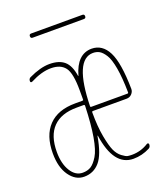

<svg xmlns="http://www.w3.org/2000/svg" viewBox="-130 -780 761 880"><g transform="rotate(-20 250.0 -340.0)"><path d="M125 -669.9Q115.2 -669.9 115.2 -680.2Q115.2 -690.4 125 -690.4H375Q384.8 -690.4 384.8 -680.2Q384.8 -669.9 375 -669.9ZM360.4 -509.8Q269.5 -509.8 264.6 -284.2Q264.6 -280.3 269.5 -280.3H445.3Q450.2 -280.3 450.2 -285.2Q449.2 -356.4 440.9 -403.8Q432.6 -451.2 418.9 -472.7Q405.3 -494.1 391.6 -502Q377.9 -509.8 360.4 -509.8ZM129.9 -9.8Q153.3 -9.8 169.9 -20Q186.5 -30.3 203.6 -58.1Q220.7 -85.9 231 -145.5Q241.2 -205.1 244.1 -293.9Q244.1 -299.8 239.3 -299.8H205.1Q128.9 -299.8 89.4 -259.3Q49.8 -218.8 49.8 -139.6Q49.8 -82 72.3 -45.9Q94.7 -9.8 129.9 -9.8ZM240.2 -320.3Q245.1 -320.3 245.1 -324.2V-370.1Q245.1 -453.1 223.6 -481.4Q202.1 -509.8 155.3 -509.8Q109.4 -509.8 54.7 -481.4Q44.9 -477.5 44.9 -487.3Q44.9 -498 53.7 -502.9Q111.3 -530.3 155.3 -530.3Q202.1 -530.3 227.5 -508.3Q252.9 -486.3 260.7 -434.6Q260.7 -433.6 261.7 -433.6Q262.7 -433.6 262.7 -434.6Q289.1 -529.3 360.4 -530.3Q413.1 -530.3 440.4 -476.6Q467.8 -422.9 469.7 -294.9Q469.7 -281.2 459.5 -270.5Q449.2 -259.8 434.6 -259.8H269.5Q264.6 -259.8 264.6 -253.9Q264.6 -184.6 273.9 -135.3Q283.2 -85.9 293.9 -62.5Q304.7 -39.1 322.3 -25.9Q339.8 -12.7 349.1 -11.2Q358.4 -9.8 370.1 -9.8Q413.1 -9.8 450.2 -33.2Q453.1 -35.2 456.5 -33.7Q460 -32.2 460 -28.3Q460 -14.6 450.2 -9.8Q412.1 9.8 370.1 9.8Q274.4 9.8 252 -146.5Q251 -146.5 250 -144.5Q235.4 -58.6 205.6 -24.4Q175.8 9.8 129.9 9.8Q87.9 9.8 59.1 -30.8Q30.3 -71.3 30.3 -139.6Q30.3 -226.6 75.2 -273.4Q120.1 -320.3 205.1 -320.3Z"/></g></svg>

Font: Rounded Mgen+ 1m thin
Style: Regular
Weight: 100
Designer: [Source Han Sans]
Ryoko NISHIZUKA  (kana & ideographs); Paul D. Hunt (Latin, Greek & Cyrillic); Wenlong ZHANG  (bopomofo
Version: Version 1.059.20150602